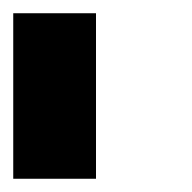

<svg xmlns="http://www.w3.org/2000/svg" viewBox="-20 -645 290 290"><path d="M125 -625V-375H0V-625Z"/></svg>

Font: CraftyPE
Style: Regular
Weight: 400
Designer: Erek Butcher
Foundry: Haunted Coop
Version: Version 0.018;April 4, 2024;FontCreator 15.0.0.2962 64-bit